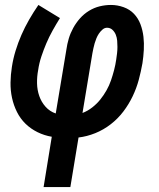

<svg xmlns="http://www.w3.org/2000/svg" viewBox="-20 -550 640 775"><path d="M156 205 189 2Q159 -3 131.5 -16.5Q104 -30 83 -50.5Q62 -71 48.5 -98Q35 -125 28.5 -155Q22 -185 22.5 -217Q23 -249 28 -280Q33 -313 43 -345.5Q53 -378 66.5 -409Q80 -440 97.5 -470.5Q115 -501 135 -530L222 -477Q207 -453 192.5 -427Q178 -401 167 -375Q156 -349 147 -322Q138 -295 134 -267Q129 -241 129.5 -214Q130 -187 138.5 -162.5Q147 -138 164 -119Q181 -100 205 -92L248 -350Q251 -372 257.5 -394Q264 -416 275.5 -437Q287 -458 303 -476Q319 -494 339.5 -506.5Q360 -519 382.5 -524.5Q405 -530 428 -530Q454 -530 479 -521Q504 -512 521 -494Q538 -476 547 -452Q556 -428 559 -402Q562 -376 560.5 -348.5Q559 -321 555 -295Q549 -261 540 -227.5Q531 -194 515.5 -161.5Q500 -129 478 -100Q456 -71 427 -48.5Q398 -26 364.5 -12.5Q331 1 297 5L264 205ZM313 -94Q334 -102 352.5 -116.5Q371 -131 385 -148.5Q399 -166 410 -185.5Q421 -205 428 -225.5Q435 -246 440.5 -267Q446 -288 449 -309Q451 -322 452.5 -335Q454 -348 454 -360.5Q454 -373 453 -385.5Q452 -398 447.5 -409.5Q443 -421 434 -429.5Q425 -438 412 -438Q402 -438 393.5 -430.5Q385 -423 379 -414Q373 -405 369 -395Q365 -385 362 -375Q359 -365 357 -355Q355 -345 353 -335Z"/></svg>

Font: Iosevka Curly SmBdExObl
Style: Regular
Weight: 600
Width: 7
Italic angle: -9°
Monospace: yes
Designer: Belleve Invis
Foundry: Belleve Invis
Version: Version 11.1.0; ttfautohint (v1.8.3)